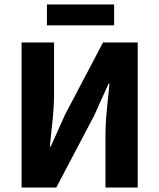

<svg xmlns="http://www.w3.org/2000/svg" viewBox="-20 -843 716 863"><path d="M77 0V-652H223V-422Q223 -364 216 -300Q209 -236 204 -184H208L272 -327L443 -652H599V0H454V-231Q454 -289 460.5 -351Q467 -413 472 -467H468L404 -325L233 0ZM191 -729V-823H493V-729Z"/></svg>

Font: Font
Style: ¶
Weight: 700
Designer: Paul D. Hunt
Foundry: Adobe Systems Incorporated
Version: Version 3.000